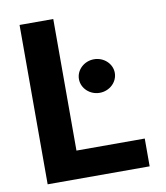

<svg xmlns="http://www.w3.org/2000/svg" viewBox="-82 -795 744 863"><g transform="rotate(-10 290.0 -363.5)"><path d="M65.7 0H531.2V-126.8H219.5V-727.3H65.7ZM367.9 -364.3C413 -364.3 449.9 -398.8 449.9 -441.1C449.9 -483 413 -517.4 367.9 -517.4C323.2 -517.4 286.2 -483 286.2 -441.1C286.2 -398.8 323.2 -364.3 367.9 -364.3Z"/></g></svg>

Font: Karasuma Gothic
Style: Bold
Weight: 700
Designer: Rasmus Andersson / Ryoko Nishizuka
Foundry: Genbu
Version: Version 1.00